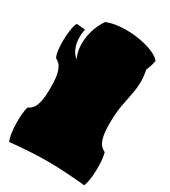

<svg xmlns="http://www.w3.org/2000/svg" viewBox="-223 -1033 1030 1160"><g transform="rotate(30 291.5 -453.0)"><path d="M32 17Q24 -3 19 -34.5Q14 -66 13.5 -101Q13 -136 15.5 -167.5Q18 -199 25 -219Q40 -225 54 -239.5Q68 -254 77 -290Q86 -326 86 -393Q86 -462 75.5 -496.5Q65 -531 50.5 -544.5Q36 -558 25 -563Q16 -580 12 -611.5Q8 -643 8.5 -679.5Q9 -716 14 -749.5Q19 -783 29 -805Q41 -804 56.5 -803Q72 -802 90 -800Q83 -769 84.5 -733.5Q86 -698 99 -667.5Q112 -637 137 -618Q118 -655 115.5 -703Q113 -751 127 -802.5Q141 -854 172 -900Q201 -912 236 -917.5Q271 -923 308 -923Q360 -923 410 -913.5Q460 -904 498.5 -887.5Q537 -871 554 -849Q551 -831 545.5 -813Q540 -795 531 -776Q536 -753 538 -734.5Q540 -716 540 -698Q540 -651 530.5 -605.5Q521 -560 511.5 -507.5Q502 -455 502 -385Q502 -322 511 -288Q520 -254 534 -239.5Q548 -225 563 -219Q572 -188 574 -142.5Q576 -97 571.5 -53.5Q567 -10 556 17Q528 14 484 10.5Q440 7 390 4.5Q340 2 293 2Q245 2 195.5 4.5Q146 7 103 10.5Q60 14 32 17Z"/></g></svg>

Font: Oi
Style: Regular
Weight: 400
Designer: Kostas Bartsokas, Mohamad Dakak
Foundry: Foundry5
Version: Version 4.000